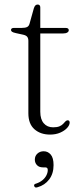

<svg xmlns="http://www.w3.org/2000/svg" viewBox="-20 -587 366 846"><path d="M82.5 -434 50.5 -441Q37 -444 32.8 -447.2Q28.5 -450.5 28.5 -455Q28.5 -459.5 32 -461.8Q35.5 -464 41.5 -464H76Q91 -464 99 -467.8Q107 -471.5 110 -482L129 -550Q132 -559.5 136 -563.2Q140 -567 146 -567Q151.5 -567 154.5 -563.8Q157.5 -560.5 157.5 -554.5V-94.5Q157.5 -61.5 172.8 -43.8Q188 -26 214 -26Q232 -26 242.2 -30.5Q252.5 -35 258.2 -41.2Q264 -47.5 268.2 -52Q272.5 -56.5 278 -57Q282.5 -57 284.8 -54.2Q287 -51.5 287 -46.5Q286.5 -35 275.5 -23Q264.5 -11 245.2 -2.5Q226 6 200.5 6Q158.5 6 131.8 -17.5Q105 -41 105 -88V-407Q105 -418 100.2 -424.5Q95.5 -431 82.5 -434ZM123.5 -439.5V-464H268Q276 -464 279.5 -461.5Q283 -459 283 -454Q283 -447.5 276.2 -443.5Q269.5 -439.5 256.5 -439.5ZM169.5 150.5Q152 150.5 142.8 140.5Q133.5 130.5 133.5 116.5Q133.5 100 144.8 89.8Q156 79.5 172.5 79.5Q191 79.5 203.5 94Q216 108.5 216 140.5Q216 178 196.8 203.5Q177.5 229 145.5 238Q139.5 240 136 238.8Q132.5 237.5 131 233.5Q129 229.5 131.2 226.2Q133.5 223 139 222Q155.5 216.5 167 207Q178.5 197.5 184.5 185.5Q190.5 173.5 190.5 162Q190.5 150.5 179.5 150.5Z"/></svg>

Font: Fraunces ExtraLight
Style: Regular
Weight: 250
Version: Version 1.000;[b76b70a41]